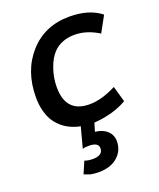

<svg xmlns="http://www.w3.org/2000/svg" viewBox="-144 -619 794 958"><g transform="rotate(-20 253.5 -140.0)"><path d="M214 250Q277 250 314 217.5Q351 185 351 135Q351 102 327.5 80Q304 58 264 54L277 10Q383 2 453 -40L429 -124Q351 -84 287 -84Q161 -84 161 -220Q161 -269 177.5 -317Q194 -365 221 -393Q264 -436 333 -436Q397 -436 461 -396L507 -480Q444 -530 340 -530Q209 -530 127.5 -439Q46 -348 46 -207Q46 -137 75 -84Q118 -14 207 4L178 113Q189 109 211 109Q262 109 262 140Q262 178 208 178Q183 178 165 171L138 234Q152 240 171 246Q190 250 214 250Z"/></g></svg>

Font: Brisa Sans Medium
Style: Italic
Weight: 600
Italic angle: -8°
Designer: Dalton Maag Ltd
Foundry: Dalton Maag Ltd
Version: Version 1.101;July 10, 2019;FontCreator 11.5.0.2425 64-bit